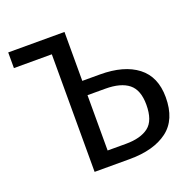

<svg xmlns="http://www.w3.org/2000/svg" viewBox="-123 -811 931 933"><g transform="rotate(-20 342.5 -344.5)"><path d="M660 -223Q660 -107 588.5 -53.5Q517 0 393 0H211V-608H15V-689H306V-436H397Q521 -436 590.5 -382.5Q660 -329 660 -223ZM559 -221Q559 -297 518.5 -329.5Q478 -362 398 -362H306V-76H401Q477 -76 518 -107.5Q559 -139 559 -221Z"/></g></svg>

Font: FiraGO
Style: Regular
Weight: 400
Designer: bBox Type
Foundry: bBox Type GmbH
Version: Version 1.001;April 20, 2020;FontCreator 12.0.0.2555 64-bit